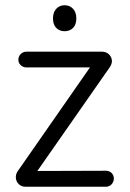

<svg xmlns="http://www.w3.org/2000/svg" viewBox="-20 -712 494 732"><path d="M78 0Q62 0 52 -9.5Q42 -19 40.5 -33Q39 -47 48 -60L346 -488L368 -455H81Q68 -455 59 -463.5Q50 -472 50 -484Q50 -497 59 -506Q68 -515 81 -515H368Q384 -515 394.5 -505.5Q405 -496 406.5 -482.5Q408 -469 398 -455L100 -28L78 -60L383 -61Q397 -61 405.5 -52.5Q414 -44 414 -31Q414 -19 405.5 -9.5Q397 0 383 0ZM226 -593Q207 -593 194.5 -605.5Q182 -618 182 -642Q182 -665 194.5 -678.5Q207 -692 226 -692Q246 -692 258.5 -678.5Q271 -665 271 -642Q271 -618 258.5 -605.5Q246 -593 226 -593Z"/></svg>

Font: National Park Light
Style: Regular
Weight: 300
Designer: Andrea Herstowski, Ben Hoepner
Version: Version 1.009